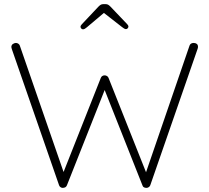

<svg xmlns="http://www.w3.org/2000/svg" viewBox="-20 -910 1014 930"><path d="M918 -702Q927 -702 933 -697.5Q939 -693 939 -683Q939 -679 937 -673L708 -13Q706 -7 700.5 -3.5Q695 0 690 0Q683 0 677.5 -2.5Q672 -5 670 -12L483 -484H491L304 -12Q301 -5 295.5 -2.5Q290 0 283 0Q278 0 273 -3.5Q268 -7 266 -13L37 -673Q35 -679 35 -682Q35 -692 42.5 -697Q50 -702 57 -702Q63 -702 68.5 -698.5Q74 -695 76 -689L291 -68L284 -67L468 -532Q470 -538 475 -541.5Q480 -545 487 -545Q493 -545 498.5 -541.5Q504 -538 506 -532L692 -64L683 -63L898 -689Q900 -695 905 -698.5Q910 -702 918 -702ZM480 -850 491 -854 401 -778Q396 -774 391.5 -771Q387 -768 382 -768Q377 -768 373.5 -772Q370 -776 370 -780Q370 -783 371.5 -786Q373 -789 376 -792L457 -878Q463 -884 468 -887Q473 -890 481 -890H491Q499 -890 504 -887Q509 -884 515 -878L596 -793Q599 -790 600.5 -787Q602 -784 602 -781Q602 -777 598.5 -773Q595 -769 590 -769Q586 -769 581 -772Q576 -775 571 -779Z"/></svg>

Font: Quicksand Variable Light
Style: Regular
Weight: 300
Designer: Andrew Paglinawan
Foundry: Andrew Paglinawan
Version: Version 3.004